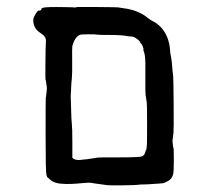

<svg xmlns="http://www.w3.org/2000/svg" viewBox="-20 -521 587 560"><path d="M93 -490Q101 -490 101 -495.5Q101 -501 147.5 -500.5Q194 -500 195 -499.5Q196 -499 198.5 -499Q201 -499 201.5 -500Q202 -501 263 -500.5Q324 -500 324.5 -499.5Q325 -499 340 -497Q383 -492 412 -468Q421 -461 426 -459Q434 -456 448 -443Q473 -417 476 -375Q476 -368 478.5 -357Q481 -346 482 -329.5Q483 -313 484.5 -305Q486 -297 486.5 -217.5Q487 -138 486 -133.5Q485 -129 483 -110Q485 -89 486 -89Q487 -89 487 -54Q487 -19 485 -13Q482 0 471 6.5Q460 13 454 13.5Q448 14 443 14.5Q438 15 427.5 15.5Q417 16 413 16.5Q409 17 397.5 17Q386 17 382.5 18Q379 19 337.5 19.5Q296 20 288.5 18.5Q281 17 267.5 15.5Q254 14 247.5 12.5Q241 11 221.5 13Q202 15 186.5 15.5Q171 16 162 15Q136 14 123 0Q120 -3 119 -3Q118 -3 115.5 -10.5Q113 -18 113 -127Q113 -236 113.5 -236Q114 -236 114.5 -241.5Q115 -247 116 -254Q117 -261 116.5 -267.5Q116 -274 115.5 -274.5Q115 -275 114.5 -281Q114 -287 113 -287.5Q112 -288 112.5 -340Q113 -392 114 -401Q115 -414 99 -424Q83 -434 79 -448.5Q75 -463 79 -471Q88 -490 93 -490ZM212 -419Q198 -412 191 -387Q190 -381 190.5 -343Q191 -305 189.5 -292Q188 -279 187.5 -266Q187 -253 187 -252.5Q187 -252 186.5 -245.5Q186 -239 186.5 -233.5Q187 -228 187.5 -199.5Q188 -171 189.5 -160Q191 -149 191 -105V-61Q199 -51 226 -56Q231 -56 233.5 -56.5Q236 -57 242.5 -58Q249 -59 257 -60Q265 -61 265.5 -61.5Q266 -62 327.5 -62Q389 -62 394.5 -65Q400 -68 402 -72.5Q404 -77 404.5 -80Q405 -83 406 -83Q407 -83 407.5 -89Q408 -95 408.5 -100.5Q409 -106 409 -161.5Q409 -217 408 -223Q407 -229 407 -229Q404 -244 404 -257.5Q404 -271 404 -299.5Q404 -328 404 -336Q404 -362 398 -375V-377Q399 -376 399 -377Q399 -378 396.5 -385Q394 -392 391.5 -394Q389 -396 389 -397Q389 -398 387 -401Q374 -414 364 -414.5Q354 -415 349 -416Q335 -419 301 -419Q267 -419 263.5 -420Q260 -421 238 -421Q216 -421 212 -419Z"/></svg>

Font: TT2020 Style E
Style: Regular
Weight: 400
Version: Version 00.2